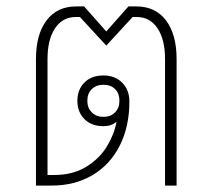

<svg xmlns="http://www.w3.org/2000/svg" viewBox="-20 -578 662 598"><path d="M530 -394V0H494V-394Q494 -455 470.5 -490Q447 -525 406 -525H393L311 -436L229 -525H216Q175 -525 151.5 -490Q128 -455 128 -394V-33H149Q207 -33 248.5 -58.5Q290 -84 313 -122Q336 -160 343 -199Q327 -185 302 -185Q265 -185 243 -207Q221 -229 221 -264Q221 -299 243 -321Q265 -343 302 -343Q338 -343 360.5 -320.5Q383 -298 383 -262Q383 -184 353 -124.5Q323 -65 268 -32.5Q213 0 141 0H92V-394Q92 -471 125 -514.5Q158 -558 217 -558H242L311 -480L380 -558H405Q464 -558 497 -514.5Q530 -471 530 -394ZM352 -264Q352 -287 338.5 -300.5Q325 -314 302 -314Q280 -314 266 -300.5Q252 -287 252 -264Q252 -242 266 -228Q280 -214 302 -214Q325 -214 338.5 -228Q352 -242 352 -264Z"/></svg>

Font: Bai Jamjuree ExtraLight
Style: Regular
Weight: 275
Designer: Katatrad Aksorn Co.,Ltd.
Foundry: Cadson Demak Co.,Ltd.
Version: Version 1.000; ttfautohint (v1.6)